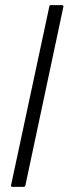

<svg xmlns="http://www.w3.org/2000/svg" viewBox="-20 -728 267 748"><path d="M23 -6 172 -702Q172 -708 178 -708H221Q228 -708 227 -702L79 -6Q78 0 71 0H28Q22 0 23 -6Z"/></svg>

Font: Glory Light
Style: Italic
Weight: 300
Italic angle: -12°
Version: Version 1.011